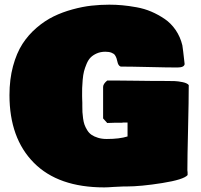

<svg xmlns="http://www.w3.org/2000/svg" viewBox="-20 -772 860 821"><path d="M20.5 -365.2Q20.5 -432.6 35.6 -488.8Q50.8 -544.9 75.9 -584Q101.1 -623 136.5 -653.3Q171.9 -683.6 209.5 -701.9Q247.1 -720.2 290.3 -731.9Q333.5 -743.7 371.1 -747.8Q408.7 -752 447.3 -752Q475.6 -752 502.7 -749.5Q529.8 -747.1 563.7 -741Q597.7 -734.9 627.2 -722.2Q656.7 -709.5 683.8 -691.2Q710.9 -672.9 731 -643.8Q751 -614.7 759.8 -578.1Q762.2 -564 769.5 -498Q767.6 -483.4 738.3 -483.4Q696.3 -483.4 616.2 -485.4Q536.1 -487.3 496.1 -487.3Q490.2 -489.3 486.8 -495.1Q483.4 -501 482.2 -507.8Q481 -514.6 478.3 -522.5Q475.6 -530.3 471.4 -536.4Q467.3 -542.5 456.8 -546.6Q446.3 -550.8 430.7 -550.8Q410.2 -550.8 394 -543.7Q377.9 -536.6 367.7 -526.4Q357.4 -516.1 350.1 -498.5Q342.8 -481 339.1 -466.6Q335.4 -452.1 333.5 -429.9Q331.5 -407.7 331.3 -395Q331.1 -382.3 331.1 -361.3Q331.1 -355 331.5 -345.7Q332 -336.4 332 -333V-318.4Q332 -302.7 332.5 -292.5Q333 -282.2 335.2 -266.1Q337.4 -250 341.3 -239Q345.2 -228 352.8 -215.6Q360.4 -203.1 371.3 -195.6Q382.3 -188 398.9 -182.9Q415.5 -177.7 436.5 -177.7Q490.7 -177.7 525.4 -188.5V-248H503.9V-247.1H468.8Q464.8 -247.1 454.8 -246.6Q444.8 -246.1 438.5 -246.1L420.9 -265.6V-400.4Q420.9 -413.1 438.5 -427.7H473.6Q510.3 -427.7 562.5 -426.8Q614.7 -425.8 642.6 -425.8H681.6Q710 -425.8 725.8 -425.3Q741.7 -424.8 761.2 -420.7Q780.8 -416.5 787.1 -408.2Q787.1 -344.2 784.2 -221.7Q781.2 -99.1 781.2 -43.9Q781.2 -42.5 781.7 -39.3Q782.2 -36.1 782.2 -34.2V-23.4Q765.6 -3.9 673.8 10.7Q582 25.4 519.5 25.4H506.8Q493.2 25.4 466.3 27.3Q439.5 29.3 425.8 29.3Q229 29.3 124.8 -75.9Q20.5 -181.2 20.5 -365.2Z"/></svg>

Font: Bowlby One SC
Style: Regular
Weight: 400
Width: 1
Version: Version 1.2